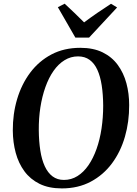

<svg xmlns="http://www.w3.org/2000/svg" viewBox="-20 -1012 742 1042"><path d="M315.5 10.5Q245 10.5 194.8 -14.2Q144.5 -39 112.5 -82.5Q80.5 -126 65.2 -182.8Q50 -239.5 49.5 -303.5Q49 -393.5 73 -474.2Q97 -555 144 -617.8Q191 -680.5 259.2 -716.5Q327.5 -752.5 416 -752.5Q486.5 -752.5 537 -727.8Q587.5 -703 619.2 -659.5Q651 -616 666 -560.2Q681 -504.5 681 -442Q681.5 -351.5 658 -270Q634.5 -188.5 587.8 -125.5Q541 -62.5 472.5 -26Q404 10.5 315.5 10.5ZM327 -35.5Q367 -35.5 400.5 -56.5Q434 -77.5 460 -115.2Q486 -153 504 -203.8Q522 -254.5 531 -314.5Q540 -374.5 540 -439.5Q539.5 -499.5 532 -548.5Q524.5 -597.5 508.5 -632.8Q492.5 -668 466.5 -687Q440.5 -706 403.5 -706Q364 -706 330.2 -685.2Q296.5 -664.5 270.5 -627.2Q244.5 -590 226.5 -539.5Q208.5 -489 199.2 -429.8Q190 -370.5 190.5 -305.5Q191 -245 198.8 -195.2Q206.5 -145.5 223 -109.8Q239.5 -74 265.2 -54.8Q291 -35.5 327 -35.5ZM389 -808 294 -973 331 -992Q358 -967 384.5 -941.5Q411 -916 436.5 -890.5Q471 -916.5 507.8 -941.8Q544.5 -967 582.5 -991.5L615.5 -971.5L463.5 -808Z"/></svg>

Font: Merriweather 60pt SemiBold
Style: Italic
Weight: 600
Italic angle: -7.8°
Version: Version 2.101